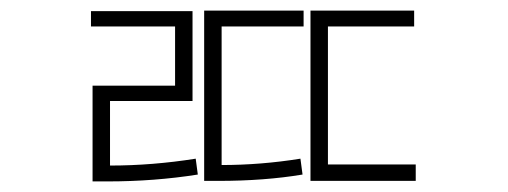

<svg xmlns="http://www.w3.org/2000/svg" viewBox="-20 -748 960 363"><path d="M188 -557V-435Q268 -435 350 -448L354 -418Q272 -405 183 -405H155V-586H311V-698H152V-727H344V-557ZM366 -728H554V-698H399V-436Q473 -436 548 -448L552 -418Q480 -406 393 -406H366ZM600 -437H766V-406H567V-728H763V-698H600Z"/></svg>

Font: Noto Sans Korean Thin
Style: Regular
Weight: 250
Designer: Ryoko NISHIZUKA  (kana & ideographs); Paul D. Hunt (Latin, Greek & Cyrillic); Wenlong ZHANG  (bopomofo); Sandoll Communi
Foundry: Adobe Systems Incorporated
Version: Version 1.0001;PS 1;hotconv 1.0.78;makeotf.lib2.5.61930